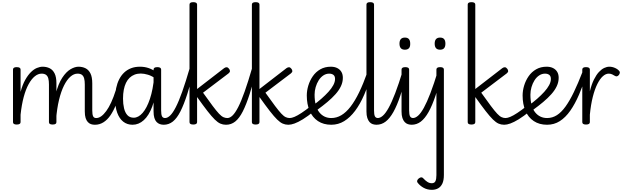

<svg xmlns="http://www.w3.org/2000/svg" viewBox="-20 -1135 5751 1773"><path d="M855 17Q837 17 820.5 11.5Q804 6 791 -8Q778 -22 770.5 -45.5Q763 -69 763 -106V-355Q763 -389 757 -411Q751 -433 736.5 -444Q722 -455 696 -455Q662 -455 630 -427Q598 -399 571 -345Q544 -291 525 -212.5Q506 -134 498 -33H470Q471 -174 494.5 -267.5Q518 -361 554.5 -416.5Q591 -472 631 -495.5Q671 -519 705 -519Q740 -519 769 -505Q798 -491 815 -457.5Q832 -424 832 -365V-115Q832 -77 840 -61Q848 -45 868 -45Q880 -45 885.5 -35.5Q891 -26 890 -14Q889 -2 880.5 7.5Q872 17 855 17ZM134 15Q117 15 108.5 9.5Q100 4 100 -7V-493Q100 -504 108.5 -509.5Q117 -515 134 -515Q152 -515 161 -509.5Q170 -504 170 -493V-287Q188 -353 213 -397.5Q238 -442 265.5 -469Q293 -496 321 -507.5Q349 -519 374 -519Q409 -519 438 -505Q467 -491 484 -457.5Q501 -424 501 -365V-7Q501 4 492.5 9.5Q484 15 466 15Q448 15 440 9.5Q432 4 432 -7V-355Q432 -389 426 -411Q420 -433 405 -444Q390 -455 364 -455Q332 -455 301.5 -430.5Q271 -406 244.5 -358Q218 -310 199 -239.5Q180 -169 170 -76V-7Q170 4 161 9.5Q152 15 134 15Z M857 17Q844 17 838 7.5Q832 -2 833 -14Q834 -26 843 -35.5Q852 -45 869 -45Q892 -45 915 -61.5Q938 -78 961.5 -110Q985 -142 1007 -190Q1029 -238 1049 -301Q1054 -313 1064.5 -314.5Q1075 -316 1083.5 -310Q1092 -304 1088 -291Q1073 -224 1050.5 -167.5Q1028 -111 999.5 -69.5Q971 -28 935 -5.5Q899 17 857 17Z M1204 17Q1154 17 1118 -11.5Q1082 -40 1062.5 -93.5Q1043 -147 1043 -223Q1043 -275 1052.5 -320.5Q1062 -366 1080.5 -402.5Q1099 -439 1126.5 -465Q1154 -491 1190.5 -505Q1227 -519 1272 -519Q1313 -519 1349 -507.5Q1385 -496 1425 -469V-403Q1384 -434 1346.5 -445Q1309 -456 1280 -456Q1249 -456 1223 -446Q1197 -436 1177 -417Q1157 -398 1143.5 -370Q1130 -342 1123 -305.5Q1116 -269 1116 -224Q1116 -175 1125.5 -135Q1135 -95 1156.5 -71.5Q1178 -48 1215 -48Q1258 -48 1297 -92.5Q1336 -137 1364.5 -222Q1393 -307 1404 -429L1425 -356Q1417 -235 1386 -151.5Q1355 -68 1308 -25.5Q1261 17 1204 17ZM1492 17Q1473 17 1456 11Q1439 5 1426 -8.5Q1413 -22 1405.5 -46Q1398 -70 1398 -107V-493Q1398 -504 1406.5 -509.5Q1415 -515 1433 -515Q1450 -515 1459 -509.5Q1468 -504 1468 -493V-115Q1468 -77 1476 -61Q1484 -45 1505 -45Q1517 -45 1523 -35.5Q1529 -26 1527.5 -14Q1526 -2 1517.5 7.5Q1509 17 1492 17Z M1492 17Q1479 17 1473 7.5Q1467 -2 1468 -14Q1469 -26 1478 -35.5Q1487 -45 1504 -45Q1527 -45 1551.5 -68.5Q1576 -92 1603.5 -145.5Q1631 -199 1663 -289Q1695 -379 1733 -510Q1737 -522 1748.5 -523.5Q1760 -525 1769.5 -519.5Q1779 -514 1775 -501Q1741 -365 1709.5 -267Q1678 -169 1646 -106Q1614 -43 1576.5 -13Q1539 17 1492 17Z M2066 17Q2039 17 2015 6.5Q1991 -4 1963 -31.5Q1935 -59 1896 -109Q1857 -159 1800 -239V-7Q1800 4 1791 9.5Q1782 15 1765 15Q1747 15 1738.5 9.5Q1730 4 1730 -7V-1093Q1730 -1104 1738.5 -1109.5Q1747 -1115 1765 -1115Q1782 -1115 1791 -1109.5Q1800 -1104 1800 -1093V-313L2050 -506Q2063 -515 2074 -514Q2085 -513 2095 -500Q2103 -490 2103.5 -479Q2104 -468 2090 -457L1855 -279Q1909 -203 1944 -156.5Q1979 -110 2002 -85.5Q2025 -61 2043 -53Q2061 -45 2079 -45Q2090 -45 2094.5 -35.5Q2099 -26 2098 -14Q2097 -2 2089 7.5Q2081 17 2066 17Z M2068 17Q2055 17 2049 7.5Q2043 -2 2044 -14Q2045 -26 2054 -35.5Q2063 -45 2080 -45Q2103 -45 2127.5 -68.5Q2152 -92 2179.5 -145.5Q2207 -199 2239 -289Q2271 -379 2309 -510Q2313 -522 2324.5 -523.5Q2336 -525 2345.5 -519.5Q2355 -514 2351 -501Q2317 -365 2285.5 -267Q2254 -169 2222 -106Q2190 -43 2152.5 -13Q2115 17 2068 17Z M2642 17Q2615 17 2591 6.5Q2567 -4 2539 -31.5Q2511 -59 2472 -109Q2433 -159 2376 -239V-7Q2376 4 2367 9.5Q2358 15 2341 15Q2323 15 2314.5 9.5Q2306 4 2306 -7V-1093Q2306 -1104 2314.5 -1109.5Q2323 -1115 2341 -1115Q2358 -1115 2367 -1109.5Q2376 -1104 2376 -1093V-313L2626 -506Q2639 -515 2650 -514Q2661 -513 2671 -500Q2679 -490 2679.5 -479Q2680 -468 2666 -457L2431 -279Q2485 -203 2520 -156.5Q2555 -110 2578 -85.5Q2601 -61 2619 -53Q2637 -45 2655 -45Q2666 -45 2670.5 -35.5Q2675 -26 2674 -14Q2673 -2 2665 7.5Q2657 17 2642 17Z M2644 17Q2631 17 2625 7.5Q2619 -2 2620 -14Q2621 -26 2630 -35.5Q2639 -45 2656 -45Q2673 -45 2699.5 -56Q2726 -67 2764 -92Q2802 -117 2854 -158Q2864 -165 2873 -162Q2882 -159 2887.5 -150Q2893 -141 2892 -129.5Q2891 -118 2881 -109Q2822 -61 2777 -33.5Q2732 -6 2699.5 5.5Q2667 17 2644 17Z M2868 -160Q2911 -191 2948 -223.5Q2985 -256 3013.5 -287.5Q3042 -319 3058 -349Q3074 -379 3074 -406Q3074 -432 3059 -443.5Q3044 -455 3020 -455Q2991 -455 2966 -438.5Q2941 -422 2923 -393.5Q2905 -365 2895 -330.5Q2885 -296 2885 -261Q2885 -207 2896 -166Q2907 -125 2928 -98.5Q2949 -72 2977 -58.5Q3005 -45 3039 -45Q3051 -45 3057.5 -35.5Q3064 -26 3064 -14Q3064 -2 3058 7.5Q3052 17 3039 17Q2967 17 2916 -17Q2865 -51 2839 -112Q2813 -173 2813 -253Q2813 -298 2827 -344.5Q2841 -391 2868.5 -431Q2896 -471 2938 -495Q2980 -519 3035 -519Q3070 -519 3095 -506Q3120 -493 3133 -470.5Q3146 -448 3146 -416Q3146 -377 3128.5 -339.5Q3111 -302 3078.5 -265.5Q3046 -229 3003 -193Q2960 -157 2909 -120Z M3039 17Q3030 17 3025.5 7.5Q3021 -2 3021 -14Q3021 -26 3025.5 -35.5Q3030 -45 3039 -45Q3088 -45 3132 -71Q3176 -97 3217 -150Q3258 -203 3296.5 -282.5Q3335 -362 3373 -469Q3376 -479 3386.5 -479Q3397 -479 3406 -473Q3415 -467 3412 -457Q3381 -348 3343.5 -261Q3306 -174 3259.5 -112Q3213 -50 3158.5 -16.5Q3104 17 3039 17Z M3458 17Q3439 17 3422 11.5Q3405 6 3392.5 -8Q3380 -22 3372 -45.5Q3364 -69 3364 -106V-1093Q3364 -1104 3372.5 -1109.5Q3381 -1115 3398 -1115Q3416 -1115 3425 -1109.5Q3434 -1104 3434 -1093V-115Q3434 -77 3442 -61Q3450 -45 3471 -45Q3483 -45 3488.5 -35.5Q3494 -26 3493 -14Q3492 -2 3483.5 7.5Q3475 17 3458 17Z M3456 17Q3443 17 3437 7.5Q3431 -2 3432 -14Q3433 -26 3442 -35.5Q3451 -45 3468 -45Q3491 -45 3516 -67Q3541 -89 3569 -139.5Q3597 -190 3629.5 -274.5Q3662 -359 3700 -484Q3703 -495 3714 -497Q3725 -499 3734.5 -492.5Q3744 -486 3740 -473Q3708 -345 3677 -252.5Q3646 -160 3612.5 -100.5Q3579 -41 3541 -12Q3503 17 3456 17Z M3783 17Q3764 17 3747 11.5Q3730 6 3717 -8Q3704 -22 3696 -45.5Q3688 -69 3688 -106V-493Q3688 -504 3697 -509.5Q3706 -515 3722 -515Q3740 -515 3749 -509.5Q3758 -504 3758 -493V-115Q3758 -77 3766.5 -61Q3775 -45 3796 -45Q3808 -45 3813.5 -35.5Q3819 -26 3817.5 -14Q3816 -2 3807.5 7.5Q3799 17 3783 17ZM3719 -676Q3694 -676 3681.5 -690Q3669 -704 3669 -732Q3669 -760 3681.5 -774Q3694 -788 3719 -788Q3744 -788 3756 -774Q3768 -760 3768 -732Q3769 -704 3756.5 -690Q3744 -676 3719 -676Z M3781 17Q3768 17 3762 7.5Q3756 -2 3757 -14Q3758 -26 3767 -35.5Q3776 -45 3793 -45Q3816 -45 3841 -67Q3866 -89 3894 -139.5Q3922 -190 3954.5 -274.5Q3987 -359 4025 -484Q4028 -495 4039 -497Q4050 -499 4059.5 -492.5Q4069 -486 4065 -473Q4033 -345 4002 -252.5Q3971 -160 3937.5 -100.5Q3904 -41 3866 -12Q3828 17 3781 17Z M3968 618Q3927 618 3893.5 600Q3860 582 3838 554Q3829 543 3833 531.5Q3837 520 3848 512Q3861 502 3871.5 502.5Q3882 503 3890 513Q3906 531 3925.5 544Q3945 557 3967 557Q3992 557 4001 538Q4010 519 4010 482V-493Q4010 -504 4018.5 -509.5Q4027 -515 4044 -515Q4062 -515 4070.5 -509.5Q4079 -504 4079 -493V480Q4079 531 4064.5 561Q4050 591 4025 604.5Q4000 618 3968 618ZM4044 -676Q4019 -676 4006.5 -690Q3994 -704 3994 -732Q3994 -760 4006.5 -774Q4019 -788 4044 -788Q4069 -788 4081 -774Q4093 -760 4093 -732Q4093 -704 4081 -690Q4069 -676 4044 -676Z M4635 17Q4608 17 4584 6.5Q4560 -4 4532 -31.5Q4504 -59 4465 -109Q4426 -159 4369 -239V-7Q4369 4 4360 9.5Q4351 15 4334 15Q4316 15 4307.5 9.5Q4299 4 4299 -7V-1093Q4299 -1104 4307.5 -1109.5Q4316 -1115 4334 -1115Q4351 -1115 4360 -1109.5Q4369 -1104 4369 -1093V-313L4619 -506Q4632 -515 4643 -514Q4654 -513 4664 -500Q4672 -490 4672.5 -479Q4673 -468 4659 -457L4424 -279Q4478 -203 4513 -156.5Q4548 -110 4571 -85.5Q4594 -61 4612 -53Q4630 -45 4648 -45Q4659 -45 4663.5 -35.5Q4668 -26 4667 -14Q4666 -2 4658 7.5Q4650 17 4635 17Z M4637 17Q4624 17 4618 7.5Q4612 -2 4613 -14Q4614 -26 4623 -35.5Q4632 -45 4649 -45Q4666 -45 4692.5 -56Q4719 -67 4757 -92Q4795 -117 4847 -158Q4857 -165 4866 -162Q4875 -159 4880.5 -150Q4886 -141 4885 -129.5Q4884 -118 4874 -109Q4815 -61 4770 -33.5Q4725 -6 4692.5 5.5Q4660 17 4637 17Z M4861 -160Q4904 -191 4941 -223.5Q4978 -256 5006.5 -287.5Q5035 -319 5051 -349Q5067 -379 5067 -406Q5067 -432 5052 -443.5Q5037 -455 5013 -455Q4984 -455 4959 -438.5Q4934 -422 4916 -393.5Q4898 -365 4888 -330.5Q4878 -296 4878 -261Q4878 -207 4889 -166Q4900 -125 4921 -98.5Q4942 -72 4970 -58.5Q4998 -45 5032 -45Q5044 -45 5050.5 -35.5Q5057 -26 5057 -14Q5057 -2 5051 7.5Q5045 17 5032 17Q4960 17 4909 -17Q4858 -51 4832 -112Q4806 -173 4806 -253Q4806 -298 4820 -344.5Q4834 -391 4861.5 -431Q4889 -471 4931 -495Q4973 -519 5028 -519Q5063 -519 5088 -506Q5113 -493 5126 -470.5Q5139 -448 5139 -416Q5139 -377 5121.5 -339.5Q5104 -302 5071.5 -265.5Q5039 -229 4996 -193Q4953 -157 4902 -120Z M5032 17Q5023 17 5018.5 7.5Q5014 -2 5014 -14Q5014 -26 5018.5 -35.5Q5023 -45 5032 -45Q5081 -45 5122.5 -71.5Q5164 -98 5202.5 -151.5Q5241 -205 5279.5 -285Q5318 -365 5359 -471Q5363 -481 5374.5 -481Q5386 -481 5394.5 -474Q5403 -467 5400 -457Q5365 -350 5327.5 -262.5Q5290 -175 5246 -112.5Q5202 -50 5149.5 -16.5Q5097 17 5032 17Z M5391 15Q5374 15 5365.5 9.5Q5357 4 5357 -7V-493Q5357 -504 5365.5 -509.5Q5374 -515 5391 -515Q5409 -515 5418 -509.5Q5427 -504 5427 -493V-292Q5443 -357 5465 -401Q5487 -445 5511 -470.5Q5535 -496 5559.5 -507.5Q5584 -519 5607 -519Q5634 -519 5660.5 -507Q5687 -495 5700 -477Q5705 -471 5703.5 -462Q5702 -453 5696 -444Q5687 -433 5678 -430.5Q5669 -428 5659 -434Q5648 -441 5633.5 -448Q5619 -455 5601 -455Q5574 -455 5547 -431Q5520 -407 5496 -359Q5472 -311 5454 -240Q5436 -169 5427 -76V-7Q5427 4 5418 9.5Q5409 15 5391 15Z"/></svg>

Font: Playwrite FR Moderne Light
Style: Regular
Weight: 300
Version: Version 1.002